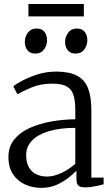

<svg xmlns="http://www.w3.org/2000/svg" viewBox="-20 -902 544 932"><path d="M181 10Q139.5 10 103.2 -5.8Q67 -21.5 44 -54.8Q21 -88 21 -140.5Q21 -191 49.8 -225.8Q78.5 -260.5 125.8 -281.5Q173 -302.5 230.2 -312.5Q287.5 -322.5 345.5 -323V-367.5Q345.5 -414.5 336 -442.5Q326.5 -470.5 302.2 -483.2Q278 -496 233.5 -496Q177.5 -496 134 -477.8Q90.5 -459.5 64.5 -444.5L44.5 -483Q56 -493 87.5 -510Q119 -527 162.2 -540.8Q205.5 -554.5 252 -554.5Q315.5 -554.5 353.2 -535Q391 -515.5 407.2 -474Q423.5 -432.5 423.5 -366V-40H483V-7.5Q472.5 -4.5 457.5 -1Q442.5 2.5 426 5Q409.5 7.5 394.5 7.5Q372.5 7.5 361.8 0Q351 -7.5 351 -34.5V-73.5Q339.5 -61.5 315.2 -41.5Q291 -21.5 257 -5.8Q223 10 181 10ZM208.5 -45Q242 -45 279 -62.8Q316 -80.5 345.5 -107V-281.5Q269 -281 215.8 -264.8Q162.5 -248.5 134.8 -219Q107 -189.5 107 -150Q107 -113 120.5 -89.5Q134 -66 157.2 -55.5Q180.5 -45 208.5 -45ZM150.5 -642Q126 -642 113.2 -658.2Q100.5 -674.5 100.5 -698.5Q100.5 -723 115.2 -743.2Q130 -763.5 157.5 -763.5H158.5Q183.5 -763.5 196 -747.2Q208.5 -731 208.5 -707Q208.5 -682 193.8 -662Q179 -642 151.5 -642ZM345.5 -642Q321.5 -642 308.8 -658.2Q296 -674.5 296 -698.5Q296 -723 310.8 -743.2Q325.5 -763.5 353 -763.5H354Q378.5 -763.5 391.2 -747.2Q404 -731 404 -707Q404 -682 389.2 -662Q374.5 -642 346.5 -642ZM387 -882.5V-822.5H118V-882.5Z"/></svg>

Font: Merriweather 48pt Light
Style: Regular
Weight: 300
Version: Version 2.100